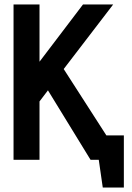

<svg xmlns="http://www.w3.org/2000/svg" viewBox="-20 -720 594 865"><path d="M412 -110V0H425L443 125H538V-110ZM158 -442V-700H41V0H158V-263L196 -313L388 0H530L267 -409L490 -700H354Z"/></svg>

Font: Advent Pro Expanded
Style: Bold
Weight: 700
Width: 7
Designer: VivaRado, Andreas Kalpakidis
Foundry: VivaRado, Andreas Kalpakidis
Version: Version 3.000